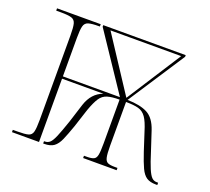

<svg xmlns="http://www.w3.org/2000/svg" viewBox="-97 -658 855 781"><g transform="rotate(20 330.0 -268.0)"><path d="M25 0V-10H44Q77 -10 91.5 -14Q106 -18 110 -34Q114 -50 114 -85V-451Q114 -485 110 -501Q106 -517 91.5 -521.5Q77 -526 45 -526H25V-536H214V-526H210Q179 -526 164.5 -521.5Q150 -517 146 -501Q142 -485 142 -451V-284H389L225 -529V-536H582V-529L422 -284Q477 -283 508.5 -266.5Q540 -250 556 -202L583 -120Q597 -75 607 -51.5Q617 -28 626 -19Q635 -10 648 -10H654V0H648Q622 0 607 -10Q592 -20 581 -43.5Q570 -67 556 -109L531 -186Q519 -226 506 -244.5Q493 -263 473 -268.5Q453 -274 419 -274V-85Q419 -50 422.5 -34.5Q426 -19 436 -14.5Q446 -10 465 -10H478V0H333V-10H346Q365 -10 375 -14.5Q385 -19 388 -34.5Q391 -50 391 -85V-274Q358 -274 338.5 -268Q319 -262 307 -244Q295 -226 282 -190L256 -110Q242 -70 231.5 -46Q221 -22 206 -11Q191 0 164 0H160V-10H164Q176 -10 185 -18Q194 -26 204 -49.5Q214 -73 230 -120L256 -202Q274 -257 321 -274H142V0ZM414 -291H415L566 -526H260Z"/></g></svg>

Font: Noto Serif Display Condensed Thin
Style: Regular
Weight: 100
Width: 3
Designer: Monotype Design Team
Foundry: Monotype Imaging Inc.
Version: Version 2.009